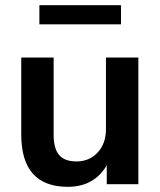

<svg xmlns="http://www.w3.org/2000/svg" viewBox="-20 -711 619 741"><path d="M242 10Q62 10 62 -192V-489H187V-190Q187 -138 208 -113Q229 -88 275 -88Q325 -88 357 -122.5Q389 -157 389 -214V-489H514V0H392V-73Q343 10 242 10ZM132 -617V-691H447V-617Z"/></svg>

Font: Nunito Sans
Style: Bold
Weight: 700
Designer: Vernon Adams
Foundry: Vernon Adams
Version: Version 3.101; ttfautohint (v1.8.4.7-5d5b);gftools[0.9.27]